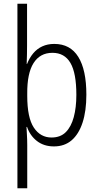

<svg xmlns="http://www.w3.org/2000/svg" viewBox="-20 -780 532 1036"><path d="M446 -269Q446 -181 425.5 -118.5Q405 -56 366.5 -23Q328 10 271 10Q217 10 179.5 -19Q142 -48 126 -95H123Q124 -75 125 -58.5Q126 -42 126.5 -26.5Q127 -11 127 4V236H74V-760H126V-536Q126 -513 125.5 -486Q125 -459 124 -435H126Q139 -468 159.5 -492.5Q180 -517 208.5 -530Q237 -543 273 -543Q359 -543 402.5 -473Q446 -403 446 -269ZM392 -268Q392 -386 360 -440.5Q328 -495 263 -495Q196 -495 161 -439.5Q126 -384 127 -274V-263Q127 -145 162.5 -91.5Q198 -38 258 -38Q306 -38 335 -67Q364 -96 378 -148Q392 -200 392 -268Z"/></svg>

Font: Noto Sans Bengali Condensed Light
Style: Regular
Weight: 300
Width: 3
Designer: Jelle Bosma - Monotype Design Team
Foundry: Monotype Imaging Inc.
Version: Version 2.003